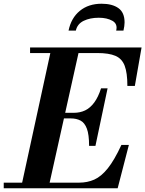

<svg xmlns="http://www.w3.org/2000/svg" viewBox="-33 -1008 778 1028"><path d="M79 0 243 -754H394L226 0ZM-13 0V-30H390Q435 -30 472 -46.5Q509 -63 544 -106.5Q579 -150 617 -232H657L597 0ZM444 -227Q444 -288 432 -319.5Q420 -351 398 -362.5Q376 -374 346 -374H259V-404H362Q396 -404 423 -417Q450 -430 471.5 -459Q493 -488 508 -535H543L478 -227ZM649 -548Q649 -618 634.5 -656Q620 -694 585 -709Q550 -724 488 -724H128V-754H725L689 -548ZM334 -844Q348 -912 394.5 -950Q441 -988 511 -988Q568 -988 601 -964.5Q634 -941 634 -888Q634 -870 628 -844H589Q598 -880 569 -896.5Q540 -913 496 -913Q449 -913 415 -896.5Q381 -880 373 -844Z"/></svg>

Font: Libre Bodoni
Style: Italic
Weight: 400
Italic angle: -13°
Designer: Pablo Impallari, Rodrigo Fuenzalida
Foundry: Impallari Type
Version: Version 2.005;gftools[0.9.23]